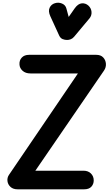

<svg xmlns="http://www.w3.org/2000/svg" viewBox="-20 -1414 811 1434"><path d="M112 0Q78 0 58.5 -18Q39 -36 35.8 -61.2Q32.5 -86.5 47 -108L562 -865.5H207.5Q170.5 -865.5 148.5 -885.5Q126.5 -905.5 125.5 -933Q123.5 -963.5 142.8 -984Q162 -1004.5 197 -1004.5H699Q732.5 -1004.5 750.8 -985Q769 -965.5 771 -938Q773 -910.5 756.5 -886.5L244 -139H603.5Q638.5 -139 659.2 -118.2Q680 -97.5 680 -66.5Q680 -39 662.2 -19.5Q644.5 0 607.5 0ZM481 -1115.5Q464 -1115.5 447.8 -1122Q431.5 -1128.5 422 -1148.5L356 -1292.5Q338.5 -1331 350.8 -1356.5Q363 -1382 390 -1390Q417 -1398.5 443.2 -1387.5Q469.5 -1376.5 476 -1350L493 -1287.5L538.5 -1352.5Q563 -1386.5 590.8 -1389Q618.5 -1391.5 640 -1372.5Q661 -1353 663.5 -1325.8Q666 -1298.5 648.5 -1277L533.5 -1139.5Q522.5 -1126.5 508.8 -1121Q495 -1115.5 481 -1115.5Z"/></svg>

Font: Edu NSW ACT Hand
Style: Regular
Weight: 400
Designer: Tina and Corey Anderson, Eben Sorkin, Mirko Velimirovic
Foundry: Sorkin Type Co.
Version: Version 2.000